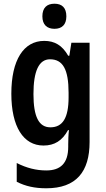

<svg xmlns="http://www.w3.org/2000/svg" viewBox="-20 -773 568 1033"><path d="M273 -753C232 -753 208 -731 208 -685C208 -640 233 -618 273 -618C313 -618 337 -640 337 -685C337 -731 314 -753 273 -753ZM218 -553C107 -553 41 -450 41 -269C41 -91 106 10 214 10C273 10 315 -16 346 -73H351C348 -49 347 -17 347 4V17C347 106 305 144 229 144C175 144 123 131 70 104V205C117 229 167 240 229 240C390 240 462 151 462 -9V-543H364L353 -473H347C315 -529 274 -553 218 -553ZM249 -454C318 -454 349 -400 349 -274V-250C349 -138 317 -88 251 -88C189 -88 160 -145 160 -267C160 -390 189 -454 249 -454Z"/></svg>

Font: Noto Sans Thai Cond SemBd
Style: Regular
Weight: 600
Width: 3
Designer: Monotype Design Team
Foundry: Monotype Imaging Inc.
Version: Version 2.002